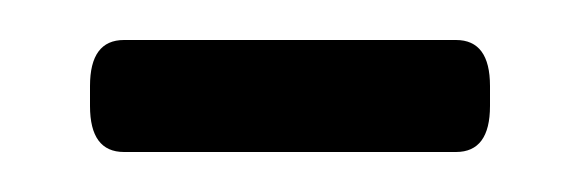

<svg xmlns="http://www.w3.org/2000/svg" viewBox="-20 -313 290 96"><path d="M42 -237Q25 -237 25 -260V-270Q25 -293 42 -293H208Q225 -293 225 -270V-260Q225 -237 208 -237Z"/></svg>

Font: Asap Condensed Light
Style: Regular
Weight: 300
Width: 3
Designer: Pablo Cosgaya
Foundry: Omnibus-Type
Version: Version 3.001; ttfautohint (v1.8.4.7-5d5b)